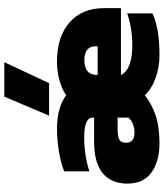

<svg xmlns="http://www.w3.org/2000/svg" viewBox="48 -826 788 925"><g transform="rotate(-90 442.5 -364.0)"><path d="M347.2 -522 439 -737.8H605L503.9 -522ZM213.9 9.8Q127.4 9.8 73.7 -28.8Q20 -67.4 20 -145Q20 -223.1 70.8 -264.2Q121.6 -305.2 223.1 -305.2H337.9V-312Q337.9 -353 243.2 -353Q159.2 -353 79.1 -328.1V-449.2Q116.2 -464.8 173.3 -474.4Q230.5 -483.9 286.1 -483.9Q384.8 -483.9 445.8 -439.9Q475.6 -460.4 518.3 -472.2Q561 -483.9 607.9 -483.9Q727.1 -483.9 796.1 -423.8Q865.2 -363.8 865.2 -257.8V-175.8H543Q568.8 -121.1 689 -121.1Q730.5 -121.1 772 -128.4Q813.5 -135.7 839.8 -146V-23.9Q769.5 9.8 637.2 9.8Q580.6 9.8 528.3 -9Q476.1 -27.8 445.8 -61Q403.3 -27.3 349.1 -8.8Q294.9 9.8 213.9 9.8ZM543 -288.1H681.2V-300.8Q681.2 -323.7 665.3 -337.9Q649.4 -352.1 615.2 -352.1Q543 -352.1 543 -288.1ZM265.1 -110.8Q311 -110.8 337.9 -139.2V-191.9H282.2Q247.1 -191.9 231.9 -183.6Q216.8 -175.3 216.8 -150.9Q216.8 -110.8 265.1 -110.8Z"/></g></svg>

Font: Kanit ExtraBold
Style: Regular
Weight: 800
Designer: Katatrad Team
Foundry: CadsonDemak
Version: Version 1.000;PS 001.000;hotconv 1.0.88;makeotf.lib2.5.64775